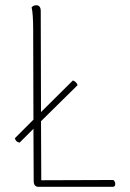

<svg xmlns="http://www.w3.org/2000/svg" viewBox="-20 -715 496 735"><path d="M413 -26C321 -26 230 -25 138 -25L137 -251L277 -389C274 -398 268 -404 259 -407L137 -286L136 -673C136 -687 130 -695 119 -695C110 -695 105 -691 101 -687C105 -671 107 -640 107 -600L108 -257L37 -186C39 -176 45 -171 55 -169L108 -222L109 -22C109 -8 115 0 126 0H413C425 0 423 -22 413 -26Z"/></svg>

Font: Arima Koshi Thin
Style: Regular
Weight: 250
Designer: Joana Correia and Natanael Gama
Foundry: NDISCOVER
Version: Version 1.019;PS 001.019;hotconv 1.0.88;makeotf.lib2.5.64775